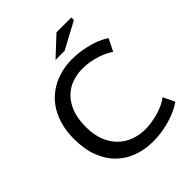

<svg xmlns="http://www.w3.org/2000/svg" viewBox="-236 -989 1140 1140"><g transform="rotate(-45 333.5 -419.5)"><path d="M60.5 0ZM642.6 -61.5Q626.5 -49.8 600.8 -36.9Q575.2 -23.9 541.5 -12.7Q507.8 -1.5 467.3 5.6Q426.8 12.7 381.3 12.7Q316.4 12.7 258.1 -7.8Q199.7 -28.3 155.8 -70.6Q111.8 -112.8 86.2 -177.5Q60.5 -242.2 60.5 -331.1Q60.5 -393.1 74 -442.4Q87.4 -491.7 110.6 -530Q133.8 -568.4 165 -595.7Q196.3 -623 232.2 -640.4Q268.1 -657.7 306.4 -666Q344.7 -674.3 382.3 -674.3Q427.7 -674.3 466.6 -668Q505.4 -661.6 536.9 -651.9Q568.4 -642.1 591.8 -630.6Q615.2 -619.1 629.4 -608.9L591.3 -532.2Q578.1 -541 558.3 -551.3Q538.6 -561.5 512.9 -570.3Q487.3 -579.1 456.3 -585Q425.3 -590.8 389.6 -590.8Q347.2 -590.8 306.2 -577.1Q265.1 -563.5 232.7 -532.7Q200.2 -502 180.4 -452.4Q160.6 -402.8 160.6 -331.1Q160.6 -266.6 179.4 -218Q198.2 -169.4 231 -137Q263.7 -104.5 307.6 -87.9Q351.6 -71.3 401.9 -71.3Q425.3 -71.3 453.1 -75.4Q481 -79.6 509 -87.4Q537.1 -95.2 563 -106.9Q588.9 -118.7 607.9 -134.3ZM435.1 -852.1H559.6V-830.6L391.6 -740.2H314.9Z"/></g></svg>

Font: PT Astra Sans
Style: Regular
Weight: 400
Designer: A.Korolkova, I. Chaeva
Foundry: ParaType Ltd
Version: Version 1.001; ttfautohint (v1.6)